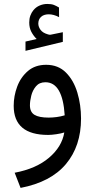

<svg xmlns="http://www.w3.org/2000/svg" viewBox="-20 -669 470 952"><path d="M161.6 -475.6Q146 -491.2 135.5 -511Q125 -530.8 125 -557.6Q125 -576.7 130.6 -591.8Q136.2 -606.9 145.5 -618.2Q158.2 -633.8 176.5 -641.6Q194.8 -649.4 214.4 -649.4Q234.4 -649.4 246.6 -644.8Q258.8 -640.1 272.5 -631.8L272.9 -584Q246.1 -598.1 221.2 -598.1Q212.4 -598.1 201.9 -595.5Q191.4 -592.8 183.6 -585.4Q169.9 -573.2 169.9 -551.3Q170.4 -535.2 181.4 -520.5Q192.4 -505.9 216.3 -499Q218.8 -498.5 221.2 -497.6Q223.6 -496.6 227.1 -496.6Q230 -496.6 231.9 -497.1L291.5 -509.3V-461.4L106.4 -417V-462.9ZM298.8 -12.2Q282.2 -6.8 258.5 -3.4Q234.9 0 218.8 0Q47.9 0 47.9 -144.5Q47.9 -192.9 65.2 -239.5Q82.5 -286.1 118.4 -316.9Q154.3 -347.7 209 -347.7Q268.6 -347.7 306.9 -309.3Q345.2 -271 363.5 -210Q381.8 -148.9 381.8 -81.1Q381.8 55.2 306.9 144.5Q231.9 233.9 82 262.7L52.7 187.5Q159.2 167.5 223.1 113Q287.1 58.6 298.8 -12.2ZM300.8 -97.2Q290.5 -261.2 205.1 -261.2Q175.3 -261.2 158.4 -241.2Q141.6 -221.2 135 -194.6Q128.4 -168 128.4 -147Q128.4 -113.3 151.1 -99.6Q173.8 -85.9 221.2 -85.9Q240.2 -85.9 260.7 -88.6Q281.2 -91.3 300.8 -97.2Z"/></svg>

Font: Vazir FD-WOL
Style: Regular-FD-WOL
Weight: 400
Designer: Saber Rastikerdar
Foundry: Saber Rastikerdar
Version: Version 30.1.0